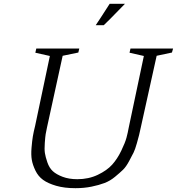

<svg xmlns="http://www.w3.org/2000/svg" viewBox="-20 -970 926 1005"><path d="M886 -716 880 -695 800 -678 717 -303Q710 -272 708 -263Q706 -254 696.5 -220.5Q687 -187 679.5 -172Q672 -157 656 -127Q640 -97 624 -81.5Q608 -66 582 -44.5Q556 -23 527 -12Q498 -1 459 7Q420 15 375 15Q317 15 274 2.5Q231 -10 205.5 -28.5Q180 -47 165.5 -77Q151 -107 146.5 -133Q142 -159 145 -196Q148 -233 152 -256.5Q156 -280 164 -312L241 -677L165 -694L170 -716H395L390 -695L308 -678L226 -303Q221 -279 219 -267.5Q217 -256 214.5 -222.5Q212 -189 215 -169Q218 -149 228 -120Q238 -91 256.5 -74Q275 -57 308 -44.5Q341 -32 385 -32Q444 -32 492 -55Q540 -78 567 -108Q594 -138 614.5 -180.5Q635 -223 642 -249Q649 -275 654 -303L733 -677L658 -694L663 -716ZM554 -950H634Q535 -848 523 -838H481Q495 -858 554 -950Z"/></svg>

Font: Afta serif
Style: Italic
Weight: 400
Italic angle: -12°
Designer: parq.ink
Foundry: Oriol Esparraguera Font
Version: Version 1.000